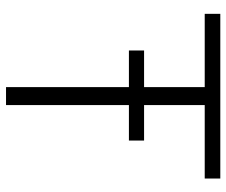

<svg xmlns="http://www.w3.org/2000/svg" viewBox="-77 -674 751 637"><g transform="rotate(90 298.5 -355.5)"><path d="M446.3 -458V-407.7H328.6V0H269V-407.7H147.5V-458H269V-659.2H25.9V-710.9H572.3V-659.2H328.6V-458Z"/></g></svg>

Font: Vazirmatn UI FD ExtraLight
Style: Regular
Weight: 200
Designer: Saber Rastikerdar
Foundry: Saber Rastikerdar
Version: Version 33.003